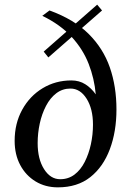

<svg xmlns="http://www.w3.org/2000/svg" viewBox="-20 -796 559 826"><path d="M419 -751 188 -549 168 -574 398 -776ZM193 -751Q298 -713 361 -650.5Q424 -588 452.5 -506Q481 -424 481 -325Q481 -230 452.5 -154Q424 -78 368.5 -34Q313 10 229 10Q175 10 133 -15.5Q91 -41 67 -86Q43 -131 43 -190Q43 -265 75.5 -324Q108 -383 163.5 -416.5Q219 -450 287 -450Q321 -450 347 -433.5Q373 -417 392 -390Q386 -458 361.5 -521Q337 -584 288.5 -637Q240 -690 162 -728ZM239 -25Q274 -25 300.5 -45Q327 -65 344.5 -99.5Q362 -134 371 -175.5Q380 -217 380 -260Q380 -328 352.5 -371.5Q325 -415 283 -415Q249 -415 222.5 -395Q196 -375 178 -340.5Q160 -306 151 -264.5Q142 -223 142 -180Q142 -112 169.5 -68.5Q197 -25 239 -25Z"/></svg>

Font: Brygada 1918 Medium
Style: Italic
Weight: 500
Italic angle: -8°
Designer: Mateusz Machalski | Borys Kosmynka | Przemek Hoffer
Foundry: NIEPODLEGLA 2018
Version: Version 3.006